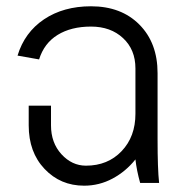

<svg xmlns="http://www.w3.org/2000/svg" viewBox="-20 -585 574 614"><path d="M413.1 -221.2V-366.2Q413.1 -426.3 373.5 -463.1Q334 -500 271 -500Q207.5 -500 164.3 -473.4Q121.1 -446.8 105 -395L36.1 -407.2Q58.6 -481.4 120.8 -523.2Q183.1 -564.9 271 -564.9Q367.7 -564.9 425.8 -506.3Q483.9 -447.8 483.9 -351.1V-140.1Q483.9 -44.9 488.8 0H428.2Q417 -40 413.1 -75.2Q382.3 -36.6 339.8 -13.9Q297.4 8.8 249 8.8Q173.3 8.8 122.6 -44.7Q71.8 -98.1 71.8 -184.1V-247.1H143.1V-184.1Q143.1 -128.4 176.5 -91.8Q210 -55.2 254.9 -55.2Q324.7 -55.2 368.9 -101.6Q413.1 -147.9 413.1 -221.2Z"/></svg>

Font: LT Superior
Style: Regular
Weight: 400
Designer: Daniel Lyons
Foundry: LyonsType
Version: Version 1.000